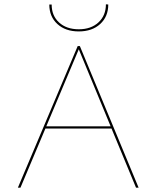

<svg xmlns="http://www.w3.org/2000/svg" viewBox="-20 -872 727 892"><path d="M209 -851H220Q220 -799 254.5 -767.5Q289 -736 346 -736Q403 -736 437.5 -768Q472 -800 472 -852L483 -851Q483 -795 445.5 -760.5Q408 -726 346 -726Q284 -726 246.5 -760.5Q209 -795 209 -851ZM498 -275H191L75 0H63L341 -658H351L624 0H612ZM494 -285 346 -643 195 -285Z"/></svg>

Font: Ysabeau SC Hairline
Style: Regular
Weight: 100
Designer: Christian Thalmann (Catharsis Fonts)
Version: Version 0.003